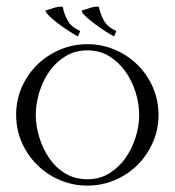

<svg xmlns="http://www.w3.org/2000/svg" viewBox="-20 -562 539 592"><path d="M173.3 -541.5Q178.2 -516.6 189.2 -497.6Q200.2 -478.5 225.1 -467.8L226.6 -465.8V-464.4L221.2 -451.7L219.2 -450.2Q214.4 -452.6 205.6 -458Q196.8 -463.4 186 -470.5Q175.3 -477.5 164.1 -485.8Q152.8 -494.1 143.6 -502Q134.3 -509.8 127.9 -516.6Q121.6 -523.4 120.6 -527.8L121.1 -529.8Q133.8 -533.7 146.7 -537.8Q159.7 -542 173.3 -541.5ZM284.7 -541.5Q290 -516.6 301 -497.6Q312 -478.5 336.4 -467.8L337.9 -465.8V-464.4L332.5 -451.7L330.6 -450.2Q323.7 -453.6 307.9 -463.6Q292 -473.6 275.6 -485.8Q259.3 -498 246.3 -509.5Q233.4 -521 231.9 -527.8L232.9 -529.8Q245.6 -533.7 258.3 -537.8Q271 -542 284.7 -541.5ZM249.5 -425.8Q294.4 -425.8 334.2 -408.7Q374 -391.6 404.1 -362.1Q434.1 -332.5 451.4 -292.7Q468.8 -252.9 468.8 -208Q468.8 -163.1 451.4 -123.3Q434.1 -83.5 404.3 -53.7Q374.5 -23.9 334.5 -6.8Q294.4 10.3 249.5 10.3Q204.6 10.3 164.6 -6.8Q124.5 -23.9 94.5 -53.7Q64.5 -83.5 47.1 -123Q29.8 -162.6 29.8 -208Q29.8 -253.4 47.1 -293Q64.5 -332.5 94.5 -362.1Q124.5 -391.6 164.6 -408.7Q204.6 -425.8 249.5 -425.8ZM249.5 -406.7Q211.4 -406.7 181.6 -388.4Q151.9 -370.1 131.8 -341.3Q111.8 -312.5 101.1 -277.1Q90.3 -241.7 90.3 -208Q90.3 -174.3 101.1 -138.9Q111.8 -103.5 131.6 -74.5Q151.4 -45.4 181.2 -27.3Q210.9 -9.3 249.5 -9.3Q287.6 -9.3 317.1 -27.6Q346.7 -45.9 366.9 -74.7Q387.2 -103.5 398.2 -138.9Q409.2 -174.3 409.2 -208Q409.2 -241.7 398.2 -277.1Q387.2 -312.5 366.9 -341.3Q346.7 -370.1 317.1 -388.4Q287.6 -406.7 249.5 -406.7Z"/></svg>

Font: CAT Linz
Style: Regular
Weight: 400
Designer: Peter Wiegel
Foundry: Peter Wiegel
Version: Version 1.08